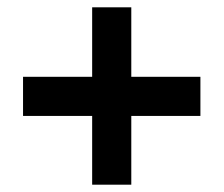

<svg xmlns="http://www.w3.org/2000/svg" viewBox="-20 -616 612 525"><path d="M339 -406H528V-299H339V-111H232V-299H43V-406H232V-596H339Z"/></svg>

Font: Noto IKEA Latin
Style: Bold
Weight: 700
Designer: Monotype Design Team
Foundry: Monotype Imaging Inc.
Version: Version 1.0